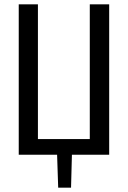

<svg xmlns="http://www.w3.org/2000/svg" viewBox="-20 -710 587 881"><path d="M481 -690V0H310L306 151H247L242 0H66V-690H154V-72H392V-690Z"/></svg>

Font: exo2condensed_r
Style: Regular
Weight: 400
Width: 3
Designer: Natanael Gama
Version: Version 1.001;PS 001.001;hotconv 1.0.70;makeotf.lib2.5.58329